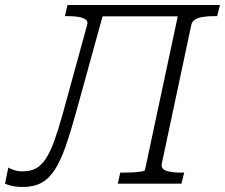

<svg xmlns="http://www.w3.org/2000/svg" viewBox="-67 -730 894 763"><path d="M314 -710H686L676 -665H302ZM183 -280 279 -630Q284 -645 273.5 -652.5Q263 -660 244 -663Q225 -666 202 -666H191L201 -710H353L234 -279Q213 -203 193.5 -147.5Q174 -92 151.5 -56.5Q129 -21 98.5 -4Q68 13 24 13Q-2 13 -20.5 8.5Q-39 4 -47 0L-34 -64Q-26 -59 -11 -54Q4 -49 23 -49Q54 -49 76 -61Q98 -73 115.5 -100Q133 -127 149 -171Q165 -215 183 -280ZM401 0 411 -44H420Q441 -44 461 -45Q481 -46 495 -48.5Q509 -51 509 -54L649 -710H807L796 -666H785Q760 -666 740.5 -663Q721 -660 708.5 -652.5Q696 -645 693 -630L576 -80Q572 -59 593.5 -51.5Q615 -44 654 -44H665L654 0Z"/></svg>

Font: Roboto Serif ExtraLight
Style: Italic
Weight: 250
Italic angle: -10°
Designer: Greg Gazdowicz
Foundry: Commercial Type
Version: Version 1.008